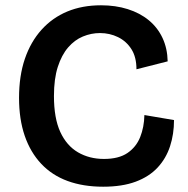

<svg xmlns="http://www.w3.org/2000/svg" viewBox="-20 -693 712 726"><path d="M370 13Q295 13 236 -8.5Q177 -30 136 -73.5Q95 -117 73.5 -179.5Q52 -242 52 -323Q52 -406 74 -470.5Q96 -535 137 -580.5Q178 -626 234.5 -649.5Q291 -673 362 -673Q417 -673 463 -658.5Q509 -644 542.5 -616.5Q576 -589 594.5 -549.5Q613 -510 614 -461L496 -431Q496 -477 477 -507Q458 -537 426.5 -552.5Q395 -568 358 -568Q325 -568 293.5 -555Q262 -542 237.5 -513.5Q213 -485 198.5 -440Q184 -395 184 -330Q184 -246 208 -194Q232 -142 275 -117Q318 -92 373 -92Q429 -92 462 -114.5Q495 -137 510 -174.5Q525 -212 526 -258L638 -239Q638 -186 623 -140Q608 -94 576 -59.5Q544 -25 493 -6Q442 13 370 13Z"/></svg>

Font: Bricolage Grotesque 20pt SemiBold
Style: Regular
Weight: 600
Version: Version 1.001;gftools[0.9.33.dev8+g029e19f]